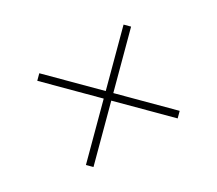

<svg xmlns="http://www.w3.org/2000/svg" viewBox="-114 -910 1227 1086"><g transform="rotate(-30 500.0 -367.5)"><path d="M225.1 -61.8 500 -336.7 774.9 -61.8 806.2 -93.1 531.3 -368 806.4 -643.2 775.2 -674.4 500 -399.3 224.8 -674.4 193.6 -643.2 468.7 -368 193.8 -93.1Z"/></g></svg>

Font: Source Han Serif TW VF
Style: Regular
Weight: 250
Designer: Ryoko NISHIZUKA 西塚涼子 (kana & ideographs); Frank Grießhammer (Latin, Greek & Cyrillic); Wenlong ZHANG 张文龙 (bopomofo); San
Foundry: Adobe
Version: Version 2.002;hotconv 1.1.0;makeotfexe 2.6.0